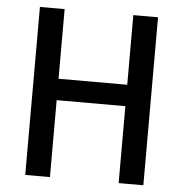

<svg xmlns="http://www.w3.org/2000/svg" viewBox="-52 -764 776 813"><g transform="rotate(5 336.5 -357.0)"><path d="M587 0V-714H482V-418H190V-714H85V0H190V-327H482V0Z"/></g></svg>

Font: Noto Sans Myanmar UI SemiCondensed Medium
Style: Regular
Weight: 500
Width: 4
Designer: Monotype Design Team
Foundry: Monotype Imaging Inc.
Version: Version 2.103